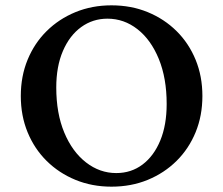

<svg xmlns="http://www.w3.org/2000/svg" viewBox="-20 -690 836 720"><path d="M398 10Q325 10 263 -15.5Q201 -41 155 -86.5Q109 -132 83.5 -194Q58 -256 58 -330Q58 -404 83.5 -466Q109 -528 155 -573.5Q201 -619 263 -644.5Q325 -670 398 -670Q472 -670 534 -644.5Q596 -619 642 -573.5Q688 -528 713.5 -466Q739 -404 739 -330Q739 -256 713.5 -194Q688 -132 642 -86.5Q596 -41 534 -15.5Q472 10 398 10ZM416 -41Q472 -41 514.5 -73Q557 -105 581 -163Q605 -221 605 -300Q605 -397 575.5 -469Q546 -541 495.5 -580.5Q445 -620 383 -620Q328 -620 284.5 -588.5Q241 -557 216 -499Q191 -441 191 -362Q191 -265 221 -193Q251 -121 302.5 -81Q354 -41 416 -41Z"/></svg>

Font: Spectral SC SemiBold
Style: Regular
Weight: 600
Designer: Jean-Baptiste Levee
Foundry: Production Type
Version: Version 2.001